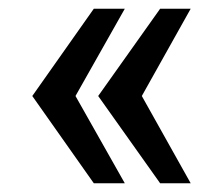

<svg xmlns="http://www.w3.org/2000/svg" viewBox="-20 -546 496 440"><path d="M153 -326 266 -526H195L54 -326L195 -126H266ZM305 -326 417 -526H347L205 -326L347 -126H417Z"/></svg>

Font: Archivo Narrow
Style: Regular
Weight: 400
Designer: Hector Gatti
Foundry: Omnibus-Type
Version: Version 1.003;PS 001.003;hotconv 1.0.70;makeotf.lib2.5.58329